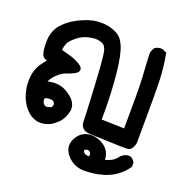

<svg xmlns="http://www.w3.org/2000/svg" viewBox="-114 -367 741 785"><g transform="rotate(20 256.0 25.0)"><path d="M334 321.3Q293.9 320.3 267.1 293.9Q239.7 267.1 243.7 237.3Q244.6 230.5 247.1 223.6Q249.5 216.8 252.9 210.9Q256.3 205.1 261 199.5Q265.6 193.8 271.5 189Q279.8 182.6 289.3 179Q298.8 175.3 309.3 174.6Q319.8 173.8 331.1 175.8Q364.7 182.6 384.3 205.1Q400.4 223.6 400.9 250.5Q416 247.1 426.3 241.2Q430.2 239.7 433.6 237.1Q437 234.4 440.9 231Q444.8 227.5 448.5 223.4Q452.1 219.2 456.1 214.4H456.5L457 213.9Q463.9 207 472.4 203.9Q481 200.7 490.7 201.2H492.2L493.7 201.7Q496.6 203.1 499 204.3Q501.5 205.6 503.4 207.3Q505.4 209 507.3 211.2Q509.3 213.4 510.7 215.6Q512.2 217.8 513.7 220.2L514.6 222.2V224.6V236.3V239.3L512.7 242.2Q500.5 259.3 483.4 274.4Q477.5 279.3 471.4 283.9Q465.3 288.6 458.5 292.5Q451.7 296.4 443.8 299.8Q433.1 305.2 420.2 309.1Q407.2 313 393.1 315.9Q364.3 321.3 334 321.3ZM334 259.8Q335.9 254.4 335.7 250.7Q335.4 247.1 333 243.2Q326.7 234.9 316.9 236.8Q312.5 238.3 310.3 239.3Q308.1 240.2 308.1 241Q308.1 241.7 308.1 242.7Q308.6 250 314 254.4Q315.4 255.9 318.1 256.8Q320.8 257.8 325 258.5Q329.1 259.3 334 259.8ZM90.3 198.2Q58.6 192.4 35.6 166Q13.7 140.6 4.9 108.9Q2 99.1 0 88.9Q-2 78.6 -2.7 68.6Q-3.4 58.6 -2.9 48.3Q-2 18.1 8.3 -4.4Q16.1 -22.9 39.1 -49.8Q36.1 -50.8 34.4 -51.5Q32.7 -52.2 30.3 -53.2Q15.1 -59.6 12.2 -88.4Q9.8 -112.3 11.2 -131.8Q12.7 -151.9 20 -169.9Q27.8 -189 44.4 -205.6Q48.3 -209.5 52.5 -213.4Q56.6 -217.3 61 -220.7Q65.4 -224.1 70.1 -227.5Q74.7 -231 79.6 -233.9Q99.1 -246.1 119.1 -254.4Q139.6 -263.2 161.1 -268.1Q183.1 -272.5 210.4 -270.5Q238.3 -268.6 264.6 -254.9Q272 -251 278.6 -245.1Q285.2 -239.3 290.3 -231.4Q295.4 -223.6 299.8 -214.1Q304.2 -204.6 307.6 -193.4Q314.5 -170.9 319.3 -137.9Q324.2 -105 327.6 -60.5Q333.5 22 332 100.1L430.7 103Q432.6 -75.2 429.2 -122.6Q425.8 -171.4 423.8 -221.2V-222.7V-223.6Q426.3 -235.4 433.1 -245.6L434.1 -247.1L435.5 -248Q447.3 -256.8 465.3 -255.9H467.3L468.8 -254.9L481.4 -249L486.3 -247.1L487.3 -242.2Q497.1 -190.4 499.5 -136.7Q502 -83 500 138.7V139.6V140.6Q499 144 498.3 147.2Q497.6 150.4 496.6 153.6Q495.6 156.7 494.1 159.7Q492.7 162.6 491 165Q489.3 167.5 487.3 169.4Q485.4 171.4 482.9 173.1Q480.5 174.8 477.8 175.8Q475.1 176.8 471.7 176.8Q457 177.7 395.5 175.3Q375.5 174.3 358.4 173.8Q341.3 173.3 328.1 172.9Q314.9 172.4 304.7 171.9Q287.1 171.4 276.4 161.6Q265.6 151.9 265.1 134.8Q265.1 122.1 263.4 86.4Q261.7 50.8 258.8 -6.8Q252.9 -122.1 247.1 -157.7Q245.6 -168.5 242.2 -176.5Q238.8 -184.6 234.9 -188.7Q231 -192.9 225.6 -194.8Q221.2 -197.3 216.1 -198.5Q210.9 -199.7 205.8 -200.4Q200.7 -201.2 195.6 -201.2Q190.4 -201.2 184.6 -200.2Q162.1 -197.8 142.1 -188.5Q123 -179.2 101.6 -158.2Q92.8 -149.4 88.1 -137.9Q83.5 -126.5 82.5 -111.8Q101.1 -106.9 119.6 -101.6Q142.6 -95.2 164.1 -82.5Q174.8 -76.2 178.7 -69.3Q183.1 -60.5 178.7 -53.2Q174.3 -45.9 166 -41.5Q155.8 -36.1 146 -32.2Q136.2 -28.3 127 -25.4Q119.6 -22.9 110.4 -16.4Q101.1 -9.8 89.8 1.5Q76.2 15.6 70.8 29.8Q93.8 23.9 115.7 26.4Q146.5 29.8 175.8 54.7Q207 81.5 199.2 114.7Q192.4 144.5 174.3 164.1Q170.4 167.5 166.7 170.9Q163.1 174.3 159.4 177.2Q155.8 180.2 151.9 182.9Q147.9 185.5 144 187.7Q140.1 189.9 136.2 191.4Q115.7 200.2 90.8 198.2ZM120.6 124Q126 118.2 127 112.3Q127.4 109.9 126.5 106.7Q125.5 103.5 122.1 99.1Q116.7 92.3 97.7 94.2Q92.3 94.7 89.1 95.7Q85.9 96.7 84.5 97.9Q83 99.1 82.8 100.1Q82.5 101.1 82.5 102.5Q83 115.2 89.4 122.1Q95.7 128.4 99.6 128.4Q102.5 128.4 108.2 127.2Q113.8 126 120.6 124Z"/></g></svg>

Font: NaikaiFont
Style: Bold
Weight: 700
Version: Version 1.89